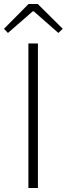

<svg xmlns="http://www.w3.org/2000/svg" viewBox="-35 -947 336 967"><path d="M108 0V-728H156V0ZM5 -781 -15 -802 109 -927H155L281 -802L259 -781L135 -890H130Z"/></svg>

Font: Noto Sans JP Thin ExtraLight
Style: Regular
Weight: 250
Version: Version 2.004-H2;hotconv 1.0.118;makeotfexe 2.5.65603